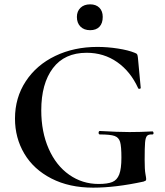

<svg xmlns="http://www.w3.org/2000/svg" viewBox="-20 -852 759 884"><path d="M49 -306Q49 -402 98.5 -477.5Q148 -553 234.5 -594.5Q321 -636 428 -636Q475 -636 523 -628.5Q571 -621 600 -609Q609 -606 611.5 -601.5Q614 -597 615 -586L628 -447Q628 -444 623 -443Q618 -442 616 -446Q581 -523 519.5 -566Q458 -609 379 -609Q277 -609 223.5 -538Q170 -467 170 -344Q170 -245 204 -167.5Q238 -90 298.5 -47.5Q359 -5 434 -5Q475 -5 497 -14Q519 -23 529 -49Q539 -75 539 -126Q539 -178 533 -198.5Q527 -219 507.5 -226Q488 -233 440 -233Q434 -233 434 -241Q434 -244 435.5 -246.5Q437 -249 439 -249Q524 -244 576 -244Q627 -244 682 -247Q684 -247 685.5 -244.5Q687 -242 687 -240Q687 -233 682 -233Q664 -234 657 -226.5Q650 -219 648 -196.5Q646 -174 646 -116Q646 -71 649.5 -52Q653 -33 653 -28Q653 -22 651 -20.5Q649 -19 641 -16Q512 12 409 12Q299 12 217 -30Q135 -72 92 -144.5Q49 -217 49 -306ZM334 -774Q334 -800 350.5 -816Q367 -832 395 -832Q422 -832 437.5 -816.5Q453 -801 453 -774Q453 -745 438 -729Q423 -713 395 -713Q367 -713 350.5 -729.5Q334 -746 334 -774Z"/></svg>

Font: Cormorant Unicase
Style: Bold
Weight: 700
Designer: Christian Thalmann (Catharsis Fonts)
Foundry: Catharsis Fonts
Version: Version 4.000